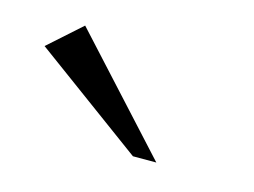

<svg xmlns="http://www.w3.org/2000/svg" viewBox="-43 -759 419 317"><g transform="rotate(15 166.5 -601.0)"><path d="M202 -507 14 -645 70 -695 242 -507Z"/></g></svg>

Font: Belleza
Style: Regular
Weight: 400
Designer: Eduardo Rodriguez Tunni
Foundry: Eduardo Rodriguez Tunni
Version: Version 1.003; ttfautohint (v1.8.4.7-5d5b)